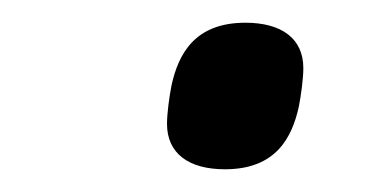

<svg xmlns="http://www.w3.org/2000/svg" viewBox="-20 -543 332 169"><path d="M178 -394C223 -394 237 -422 243 -449C245 -459 247 -474 247 -483C247 -509 228 -523 196 -523C151 -523 137 -495 131 -468C129 -458 127 -443 127 -434C127 -408 146 -394 178 -394Z"/></svg>

Font: LVC Sans
Style: Italic
Weight: 400
Italic angle: -11.31°
Designer: Mike Abbink, Paul van der Laan, Pieter van Rosmalen
Foundry: Bold Monday
Version: Version 3.0